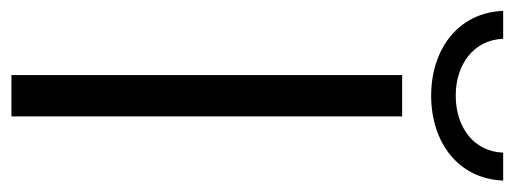

<svg xmlns="http://www.w3.org/2000/svg" viewBox="-310 -612 921 344"><g transform="rotate(90 151.0 -440.5)"><path d="M151 -752C235 -752 300 -801 303 -881H253C251 -828 207 -796 151 -796C95 -796 51 -828 49 -881H-1C2 -801 67 -752 151 -752ZM114 0H188V-700H114Z"/></g></svg>

Font: Talent
Style: Regular
Weight: 400
Designer: Mike Powis
Version: Version 1.001;hotconv 1.0.109;makeotfexe 2.5.65596